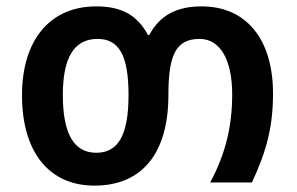

<svg xmlns="http://www.w3.org/2000/svg" viewBox="-20 -572 931 602"><path d="M276 10C426 10 508 -92 508 -274C508 -399 531 -450 606 -450C670 -450 708 -385 708 -276C708 -176 687 -89 639 0H770C817 -101 836 -177 836 -279C836 -448 753 -552 612 -552C533 -552 480 -523 448 -462H444C410 -526 359 -552 282 -552C136 -552 49 -446 49 -273C49 -95 134 10 276 10ZM282 -93C211 -93 177 -154 177 -274C177 -391 212 -450 286 -450C354 -450 383 -397 383 -274C383 -149 351 -93 282 -93Z"/></svg>

Font: Noto Sans Georgian Semi
Style: Regular
Weight: 600
Designer: Monotype Design Team
Foundry: Monotype Imaging Inc.
Version: Version 1.901